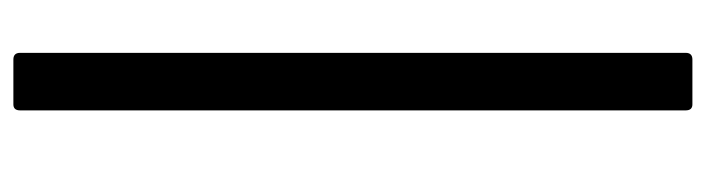

<svg xmlns="http://www.w3.org/2000/svg" viewBox="-404 -466 1055 287"><g transform="rotate(-90 123.5 -322.5)"><path d="M111 185Q102 185 102 175V-820Q102 -830 111 -830H178Q188 -830 188 -820V175Q188 185 178 185Z"/></g></svg>

Font: Sofia Sans Semi Condensed Medium
Style: Italic
Weight: 500
Italic angle: -9°
Version: Version 4.100